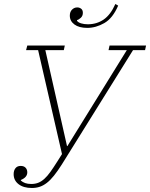

<svg xmlns="http://www.w3.org/2000/svg" viewBox="-20 -925 748 957"><path d="M139 12Q97 12 72.5 -7Q48 -26 48 -57Q48 -75 57 -86.5Q66 -98 83 -98Q99 -98 107.5 -89Q116 -80 116 -66Q116 -41 84 -28V-25Q93 -17 105.5 -12.5Q118 -8 136 -8Q155 -8 170.5 -14Q186 -20 201 -33.5Q216 -47 231 -68Q246 -89 265 -119L289 -157L170 -675H110L116 -698H303L298 -675H206L314 -197H316L612 -675H521L526 -698H708L703 -675H643L288 -105Q267 -72 249 -49.5Q231 -27 213.5 -13.5Q196 0 178 6Q160 12 139 12ZM415 -786Q374 -786 351 -803Q328 -820 328 -847Q328 -866 339 -877Q350 -888 365 -888Q376 -888 384.5 -881.5Q393 -875 393 -861Q393 -846 383 -836.5Q373 -827 364 -825V-821Q370 -813 384.5 -808.5Q399 -804 418 -804Q462 -804 496.5 -827.5Q531 -851 555 -905L569 -897Q542 -834 500 -810Q458 -786 415 -786Z"/></svg>

Font: IBM Plex Serif ExtLt
Style: Italic
Weight: 200
Italic angle: -14°
Designer: Mike Abbink, Paul van der Laan, Pieter van Rosmalen
Foundry: Bold Monday
Version: Version 3.001